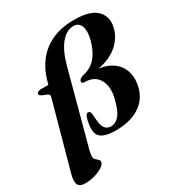

<svg xmlns="http://www.w3.org/2000/svg" viewBox="-230 -868 1136 1218"><g transform="rotate(-30 337.5 -259.0)"><path d="M-8 105.5 123 -370Q130.5 -392 114 -399L78 -413.5Q70 -419 65 -423Q60 -427 62 -435Q66.5 -450.5 92 -450.5H147L154 -475.5Q173.5 -548.5 217 -605.2Q260.5 -662 329 -694.2Q397.5 -726.5 493.5 -726.5Q615 -726.5 660.8 -676.2Q706.5 -626 685.5 -550.5Q668 -486 613 -440.8Q558 -395.5 474.5 -381Q543 -371 583.5 -337.2Q624 -303.5 636.2 -253.8Q648.5 -204 632.5 -145.5Q611.5 -68 544 -26.8Q476.5 14.5 375.5 14.5Q288 14.5 259 -18.8Q230 -52 252 -138Q257 -158 263 -165.8Q269 -173.5 276.5 -173.5Q285.5 -173.5 289.5 -168.8Q293.5 -164 295 -157L300 -103.5Q304.5 -23.5 360.5 -23.5Q392.5 -23.5 419 -51.5Q445.5 -79.5 465.5 -157.5Q488 -241.5 458.2 -295.8Q428.5 -350 356.5 -350.5Q331.5 -350.5 336 -369Q338.5 -376 344.5 -380.8Q350.5 -385.5 365 -392Q429.5 -405 466 -448.8Q502.5 -492.5 521 -563.5Q536.5 -623.5 522.8 -659Q509 -694.5 470.5 -694.5Q420 -694.5 377.8 -644Q335.5 -593.5 309 -495L167 33.5Q162.5 49.5 160.8 60.8Q159 72 159 80.5Q159 96 167.8 104.8Q176.5 113.5 185 120.8Q193.5 128 193.5 138.5Q193.5 154 171 170Q148.5 186 113 197Q77.5 208 37.5 208Q-2.5 208 -13 183.2Q-23.5 158.5 -8 105.5Z"/></g></svg>

Font: Fraunces 72pt
Style: Bold Italic
Weight: 700
Italic angle: -16°
Version: Version 1.000;[b76b70a41]